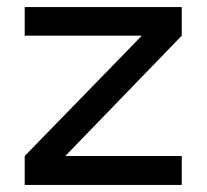

<svg xmlns="http://www.w3.org/2000/svg" viewBox="-20 -524 587 544"><path d="M50 -504V-423H382L50 -82V0H495V-82H165L495 -423V-504Z"/></svg>

Font: Hibana SubMedium
Style: Regular
Weight: 500
Width: 6
Designer: pygmalion
Foundry: ybstudio
Version: Version 0.930;hotconv 1.0.109;makeotfexe 2.5.65596